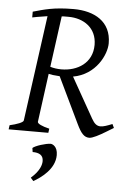

<svg xmlns="http://www.w3.org/2000/svg" viewBox="-59 -673 644 964"><g transform="rotate(5 263.0 -191.0)"><path d="M393 -460C393 -368 318 -323 237 -323C216 -323 198 -326 181 -331L216 -588C222 -589 228 -589 233 -589H251C326 -589 393 -546 393 -460ZM463 -474C463 -584 377 -630 273 -630C171 -630 123 -614 69 -599V-570C85 -573 92 -575 145 -583L72 -51C71 -41 39 -29 3 -21L0 0H200L203 -21C165 -30 143 -41 143 -50L176 -295C188 -292 200 -290 232 -288L343 -57C365 -11 381 7 407 7C423 7 457 -11 488 -30L526 -53L517 -72C492 -62 473 -55 458 -55C440 -55 427 -65 413 -90L299 -292C413 -312 463 -417 463 -474ZM217 54C193 54 139 71 127 83L130 103C163 103 184 114 184 144C184 161 177 193 132 232L146 248C183 227 252 179 252 108C252 63 224 54 217 54Z"/></g></svg>

Font: Temporarium
Style: Italic
Weight: 400
Italic angle: -7°
Version: Version 1.1